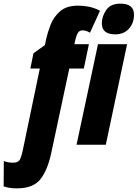

<svg xmlns="http://www.w3.org/2000/svg" viewBox="-128 -796 757 1056"><path d="M-35 240Q55 240 94.5 189.5Q134 139 154 45L253 -419H333L361 -553H281L289 -587Q293 -603 301 -616Q309 -629 326 -629Q346 -629 367 -616L422 -737Q391 -753 361 -759Q331 -765 302 -765Q238 -765 202.5 -734Q167 -703 150.5 -660.5Q134 -618 126 -582L119 -548L56 -503L39 -419H91L-3 32Q-8 58 -17 78.5Q-26 99 -58 99Q-67 99 -83 96.5Q-99 94 -107 89L-108 229Q-88 236 -70 238Q-52 240 -35 240ZM506 -607Q553 -607 581 -638Q609 -669 609 -715Q609 -776 534 -776Q480 -776 456 -740.5Q432 -705 432 -668Q432 -607 506 -607ZM293 0H454L571 -553H411Z"/></svg>

Font: Noto Sans Display Condensed Black
Style: Italic
Weight: 900
Width: 3
Italic angle: -192°
Designer: Monotype Design Team
Foundry: Monotype Imaging Inc.
Version: Version 1.900